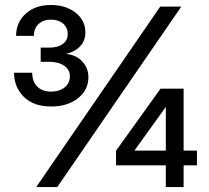

<svg xmlns="http://www.w3.org/2000/svg" viewBox="-20 -754 844 774"><path d="M186.5 -324.7Q114.3 -324.7 75.4 -364.3Q36.6 -403.8 36.6 -460.9H109.9Q109.9 -425.3 130.1 -405Q150.4 -384.8 186 -384.8Q219.2 -384.8 240.5 -401.6Q261.7 -418.5 261.7 -446.3Q261.7 -473.1 238.8 -489Q215.8 -504.9 179.2 -504.9H144V-562H179.2Q212.9 -562 232.9 -576.7Q252.9 -591.3 252.9 -615.7Q252.9 -643.1 234.4 -658.9Q215.8 -674.8 185.5 -674.8Q154.3 -674.8 135.5 -657.2Q116.7 -639.6 116.7 -609.4H44.9Q44.9 -663.6 83.5 -698.7Q122.1 -733.9 185.5 -733.9Q245.1 -733.9 284.7 -702.9Q324.2 -671.9 324.2 -623Q324.2 -589.8 303 -567.4Q281.7 -544.9 248.5 -537.6V-536.6Q290 -531.2 313.2 -504.6Q336.4 -478 336.4 -442.9Q336.4 -391.1 294.2 -357.9Q252 -324.7 186.5 -324.7ZM126 0 626 -727.5H710.9L210.9 0ZM447.8 -87.4V-146.5L627 -396.5H720.2V-147H773.9V-87.4H720.2V0H648.4V-87.4ZM648.4 -147V-322.3H647.9L522.5 -147.9V-147Z"/></svg>

Font: Inter Display
Style: Regular
Weight: 400
Designer: Rasmus Andersson
Foundry: rsms
Version: Version 4.001;git-9221beed3